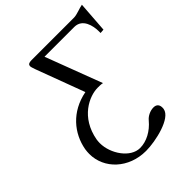

<svg xmlns="http://www.w3.org/2000/svg" viewBox="-244 -794 1133 1133"><g transform="rotate(-45 322.0 -228.0)"><path d="M557 -646H202C182 -646 173 -640 172 -632C171 -630 171 -629 171 -627C171 -618 177 -604 181 -591L294 -288C155 -261 75 -162 55 -51C53 -38 52 -25 52 -13C52 110 157 211 302 211C382 211 539 176 550 110C551 106 551 102 551 98C551 78 542 60 514 60C487 60 457 74 440 95C399 144 344 174 289 174C210 174 141 75 141 -15C141 -24 142 -33 143 -42C171 -201 294 -255 364 -255C379 -255 391 -255 405 -252L271 -606H521C587 -605 604 -533 604 -485V-471L630 -473L644 -667C619 -663 582 -646 557 -646Z"/></g></svg>

Font: Libertinus Serif
Style: Italic
Weight: 400
Italic angle: -12°
Designer: Philipp H. Poll, Khaled Hosny
Foundry: Caleb Maclennan
Version: Version 7.050;RELEASE